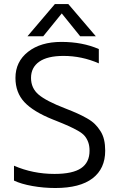

<svg xmlns="http://www.w3.org/2000/svg" viewBox="-20 -923 595 958"><path d="M117.2 -742.2 253.9 -902.8H320.8L458 -742.2H379.9L288.1 -856L195.8 -742.2ZM255.9 15.1Q197.8 15.1 141.6 5.1Q85.4 -4.9 49.8 -22V-96.2Q144 -55.2 252 -55.2Q342.3 -55.2 384.5 -83.7Q426.8 -112.3 426.8 -170.9Q426.8 -195.3 420.2 -213.4Q413.6 -231.4 402.6 -244.6Q391.6 -257.8 368.7 -270.8Q345.7 -283.7 321.8 -294.4Q297.9 -305.2 256.3 -321.8Q249 -324.7 245.1 -326.2Q146 -365.7 101.6 -413.6Q57.1 -461.4 57.1 -534.2Q57.1 -615.2 120.1 -664.6Q183.1 -713.9 286.1 -713.9Q391.6 -713.9 473.1 -678.2V-606.9Q388.2 -644 296.9 -644Q216.8 -644 175.8 -615.2Q134.8 -586.4 134.8 -534.2Q134.8 -482.9 172.9 -450.7Q210.9 -418.5 306.2 -381.8Q341.3 -368.2 365.2 -357.4Q389.2 -346.7 413.8 -332.8Q438.5 -318.8 453.6 -303.7Q468.8 -288.6 481.2 -269Q493.7 -249.5 499.3 -225.3Q504.9 -201.2 504.9 -170.9Q504.9 -81.5 441.9 -33.2Q378.9 15.1 255.9 15.1Z"/></svg>

Font: Prompt Light
Style: Regular
Weight: 300
Designer: Katatrad Team
Foundry: CadsonDemak
Version: Version 1.000;PS 001.000;hotconv 1.0.88;makeotf.lib2.5.64775